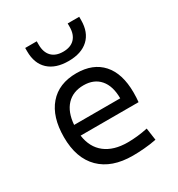

<svg xmlns="http://www.w3.org/2000/svg" viewBox="-186 -904 958 1034"><g transform="rotate(-30 293.0 -387.0)"><path d="M337.9 9.8Q207.5 9.8 136.5 -60.5Q65.4 -130.9 65.4 -261.7Q65.4 -387.7 125.5 -457.5Q185.5 -527.3 294.9 -527.3Q397.9 -527.3 454.3 -464.4Q510.7 -401.4 510.7 -283.2Q510.7 -250.5 507.8 -224.6H147.5Q158.2 -147.5 210.4 -106.7Q262.7 -65.9 349.6 -65.9Q410.2 -65.9 474.6 -79.6L485.4 -3.9Q445.3 3.9 407.7 6.8Q370.1 9.8 337.9 9.8ZM146 -292H432.6Q432.6 -368.7 396.5 -410.2Q360.4 -451.7 295.9 -451.7Q230 -451.7 190.9 -410.2Q151.9 -368.7 146 -292ZM293 -604.5Q212.9 -604.5 168.9 -645.5Q125 -686.5 125 -761.7V-782.7H196.8V-761.7Q196.8 -714.4 221.7 -688.5Q246.6 -662.6 293 -662.6Q339.4 -662.6 364.3 -688.5Q389.2 -714.4 389.2 -761.7V-782.7H460.9V-761.7Q460.9 -686.5 417 -645.5Q373 -604.5 293 -604.5Z"/></g></svg>

Font: Cascadia Mono NF SemiLight
Style: Regular
Weight: 350
Monospace: yes
Designer: Aaron Bell
Foundry: Saja Typeworks
Version: Version 2404.023; ttfautohint (v1.8.4)